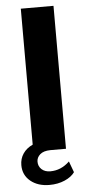

<svg xmlns="http://www.w3.org/2000/svg" viewBox="-59 -734 438 937"><g transform="rotate(-5 160.0 -265.5)"><path d="M80.1 -700.2H240.2V0H163.1Q129.9 0.5 113 15.4Q96.2 30.3 96.2 50.8Q96.2 73.7 112.3 88.4Q128.4 103 154.8 103Q207.5 103 249 63L269 117.2Q253.4 139.6 220 154.3Q186.5 168.9 145 168.9Q88.4 168.9 52.2 139.2Q16.1 109.4 16.1 61Q16.1 29.3 32.7 4.6Q49.3 -20 80.1 -34.2Z"/></g></svg>

Font: Gully
Style: Bold
Weight: 700
Designer: jaikishan Patel
Foundry: MagicType
Version: Version 1.000;Glyphs 3.2 (3242)